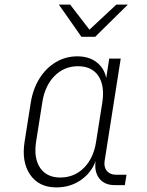

<svg xmlns="http://www.w3.org/2000/svg" viewBox="-20 -805 640 835"><path d="M225 10Q149 10 111 -45.5Q73 -101 87 -189L114 -360Q124 -420 152.5 -465Q181 -510 223.5 -535Q266 -560 316 -560Q367 -560 400 -534.5Q433 -509 442 -466L455 -550H505L435 -105Q431 -78 445 -61.5Q459 -45 485 -45H530L523 0H478Q434 0 411.5 -29.5Q389 -59 396 -105Q377 -53 331 -21.5Q285 10 225 10ZM242 -33Q303 -33 345 -75Q387 -117 398 -189L425 -360Q436 -432 408 -474.5Q380 -517 319 -517Q259 -517 217 -474.5Q175 -432 164 -360L137 -189Q126 -117 154.5 -75Q183 -33 242 -33ZM334 -645 236 -785H285L369 -676L486 -785H536L394 -645Z"/></svg>

Font: JetBrains Mono NL Thin
Style: Italic
Weight: 100
Italic angle: -9°
Monospace: yes
Designer: Philipp Nurullin, Konstantin Bulenkov
Foundry: JetBrains
Version: Version 2.305; ttfautohint (v1.8.4.7-5d5b)